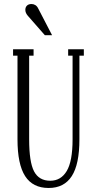

<svg xmlns="http://www.w3.org/2000/svg" viewBox="-20 -925 479 955"><path d="M222 10Q143 10 105 -49Q67 -108 67 -232V-648H45V-680H147V-648H125V-232Q125 -119 149.5 -72.5Q174 -26 230 -26Q283 -26 312 -74.5Q341 -123 341 -232V-648H319V-680H397V-648H375V-232Q375 -108 337 -49Q299 10 222 10ZM118 -847Q106 -861 106 -876Q106 -889 114 -897Q122 -905 137 -905Q147 -905 156 -899.5Q165 -894 171 -881L239 -750H203Z"/></svg>

Font: Margherita Variable
Style: Regular
Weight: 400
Designer: James Puckett
Foundry: Dunwich Type Founders
Version: Version 1.008